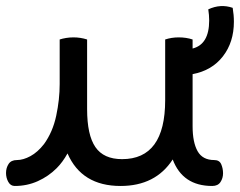

<svg xmlns="http://www.w3.org/2000/svg" viewBox="-57 -603 796 637"><path d="M-1 -72Q20 -72 44 -85Q68 -98 89 -125Q118 -165 129.5 -219Q141 -273 141 -324V-472Q150 -475 162 -477Q174 -479 187 -479Q210 -479 232 -472V-241Q232 -155 259.5 -115Q287 -75 348 -75Q491 -75 491 -271V-472Q512 -479 536 -479Q561 -479 582 -472V-442Q637 -456 637 -535Q637 -553 634 -572Q675 -591 715 -577Q717 -565 718 -553.5Q719 -542 719 -531Q719 -463 682.5 -416Q646 -369 582 -357V-184Q582 -131 598.5 -101.5Q615 -72 654 -72Q671 -72 677 -58Q683 -44 683 -28Q683 -12 674.5 1Q666 14 647 14Q549 14 516 -74Q459 14 343 14Q214 14 167 -94Q151 -65 131 -45Q104 -18 68.5 -2Q33 14 -8 14Q-22 14 -29.5 0.5Q-37 -13 -37 -29Q-37 -46 -28.5 -59Q-20 -72 -1 -72Z"/></svg>

Font: Borel
Style: Regular
Weight: 400
Designer: Rosalie Wagner
Foundry: ANRT
Version: Version 1.007; ttfautohint (v1.8.4.7-5d5b)